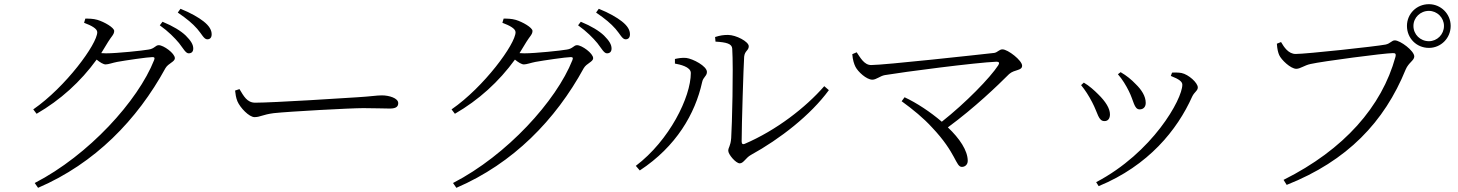

<svg xmlns="http://www.w3.org/2000/svg" viewBox="-20 -841 6970 918"><path d="M836 -635C857 -608 868 -586 882 -586C896 -586 904 -594 904 -609C904 -628 893 -646 868 -671C845 -693 808 -716 757 -737L744 -720C786 -690 815 -660 836 -635ZM923 -703C945 -678 955 -653 971 -653C984 -653 992 -661 992 -677C992 -697 981 -717 953 -739C930 -757 893 -779 843 -799L830 -781C875 -750 900 -729 923 -703ZM146 34 162 57C434 -60 636 -268 771 -515C785 -539 816 -545 816 -563C816 -586 762 -625 739 -625C723 -625 719 -608 690 -604C663 -599 539 -586 487 -586L464 -587L497 -641C512 -666 526 -676 526 -693C526 -709 479 -736 446 -746C425 -752 405 -752 388 -752L382 -732C417 -719 445 -704 445 -687C445 -631 294 -425 139 -318L155 -297C269 -363 365 -450 442 -556C458 -543 474 -533 485 -533C498 -533 519 -541 540 -545C578 -552 687 -568 709 -568C718 -568 721 -565 717 -554C640 -359 404 -99 146 34Z M1125 -415 1104 -408C1106 -390 1108 -375 1115 -357C1128 -326 1171 -281 1197 -281C1224 -281 1235 -293 1289 -300C1363 -308 1656 -324 1717 -324C1776 -324 1811 -322 1844 -322C1876 -322 1884 -333 1884 -348C1884 -372 1840 -385 1806 -385C1780 -385 1756 -380 1689 -376C1647 -373 1286 -350 1200 -350C1161 -350 1145 -382 1125 -415Z M2836 -635C2857 -608 2868 -586 2882 -586C2896 -586 2904 -594 2904 -609C2904 -628 2893 -646 2868 -671C2845 -693 2808 -716 2757 -737L2744 -720C2786 -690 2815 -660 2836 -635ZM2923 -703C2945 -678 2955 -653 2971 -653C2984 -653 2992 -661 2992 -677C2992 -697 2981 -717 2953 -739C2930 -757 2893 -779 2843 -799L2830 -781C2875 -750 2900 -729 2923 -703ZM2146 34 2162 57C2434 -60 2636 -268 2771 -515C2785 -539 2816 -545 2816 -563C2816 -586 2762 -625 2739 -625C2723 -625 2719 -608 2690 -604C2663 -599 2539 -586 2487 -586L2464 -587L2497 -641C2512 -666 2526 -676 2526 -693C2526 -709 2479 -736 2446 -746C2425 -752 2405 -752 2388 -752L2382 -732C2417 -719 2445 -704 2445 -687C2445 -631 2294 -425 2139 -318L2155 -297C2269 -363 2365 -450 2442 -556C2458 -543 2474 -533 2485 -533C2498 -533 2519 -541 2540 -545C2578 -552 2687 -568 2709 -568C2718 -568 2721 -565 2717 -554C2640 -359 2404 -99 2146 34Z M3399 -664 3401 -642C3453 -639 3480 -632 3481 -608C3487 -512 3480 -239 3476 -181C3473 -141 3462 -137 3462 -120C3462 -103 3498 -60 3517 -60C3535 -60 3546 -87 3570 -100C3710 -177 3856 -291 3943 -410L3921 -429C3832 -327 3692 -218 3540 -153C3532 -150 3526 -152 3526 -165C3526 -241 3535 -527 3538 -570C3541 -599 3560 -599 3560 -620C3560 -642 3499 -674 3461 -674C3440 -674 3424 -672 3399 -664ZM3207 -537C3229 -533 3283 -522 3283 -492C3283 -377 3181 -170 3020 -48L3039 -26C3214 -141 3304 -298 3337 -448C3342 -473 3360 -477 3360 -497C3360 -525 3293 -560 3261 -564C3241 -566 3220 -562 3207 -559Z M4305 -376 4291 -357C4346 -317 4396 -276 4436 -232C4553 -109 4549 -43 4579 -43C4594 -43 4607 -54 4607 -72C4607 -121 4568 -179 4512 -232C4640 -326 4750 -432 4805 -487C4831 -510 4867 -502 4867 -527C4867 -552 4799 -605 4773 -605C4758 -605 4750 -591 4734 -588C4663 -580 4208 -530 4145 -530C4111 -530 4092 -568 4076 -591L4055 -582C4057 -554 4064 -534 4070 -522C4082 -498 4123 -460 4151 -460C4170 -460 4188 -478 4211 -482C4300 -497 4645 -542 4745 -546C4757 -546 4760 -540 4753 -529C4714 -469 4597 -349 4483 -259C4428 -306 4363 -349 4305 -376Z M5325 -486C5347 -461 5364 -432 5377 -406C5401 -359 5402 -318 5429 -318C5446 -318 5458 -329 5458 -349C5458 -381 5438 -412 5410 -439C5389 -461 5367 -479 5338 -496ZM5233 49C5471 -49 5609 -220 5680 -379C5691 -402 5707 -407 5707 -423C5707 -445 5663 -485 5629 -492C5613 -495 5597 -494 5584 -494L5578 -478C5619 -462 5633 -450 5633 -436C5633 -366 5490 -111 5221 30ZM5149 -434C5168 -411 5186 -383 5202 -352C5230 -299 5231 -262 5261 -262C5278 -262 5287 -275 5287 -294C5287 -322 5267 -355 5230 -391C5213 -408 5188 -431 5162 -446Z M6707 -717C6707 -658 6753 -612 6812 -612C6869 -612 6916 -658 6916 -717C6916 -775 6869 -821 6812 -821C6753 -821 6707 -775 6707 -717ZM6738 -717C6738 -757 6771 -789 6812 -789C6851 -789 6884 -757 6884 -717C6884 -676 6851 -644 6812 -644C6771 -644 6738 -676 6738 -717ZM6175 -583C6140 -583 6119 -616 6105 -640L6085 -632C6087 -604 6091 -590 6096 -578C6106 -555 6151 -512 6178 -512C6197 -512 6217 -529 6246 -535C6303 -548 6600 -587 6639 -587C6650 -587 6656 -586 6652 -569C6587 -332 6407 -126 6117 19L6132 43C6422 -72 6599 -258 6701 -509C6715 -542 6742 -552 6742 -571C6742 -598 6675 -648 6649 -648C6634 -648 6628 -633 6605 -628C6559 -619 6226 -583 6175 -583Z"/></svg>

Font: Noto Serif CJK SC Light
Style: Regular
Weight: 300
Designer: Ryoko NISHIZUKA 西塚涼子 (kana & ideographs); Frank Grießhammer (Latin, Greek & Cyrillic); Wenlong ZHANG 张文龙 (bopomofo); San
Foundry: Adobe
Version: Version 2.001;hotconv 1.1.0;makeotfexe 2.6.0